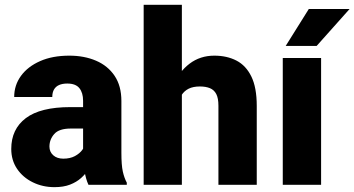

<svg xmlns="http://www.w3.org/2000/svg" viewBox="-20 -770 1477 800"><path d="M326.2 -350.1Q326.2 -383.3 310.8 -402.6Q295.4 -421.9 260.3 -421.9Q240.2 -421.9 226.3 -415.8Q212.4 -409.7 205.1 -397.2Q197.8 -384.8 197.8 -365.7H39.1Q39.1 -415 67.4 -453.9Q95.7 -492.7 147.2 -515.4Q198.7 -538.1 268.6 -538.1Q331.1 -538.1 380.1 -517.1Q429.2 -496.1 457.5 -454.1Q485.8 -412.1 485.8 -349.1V-133.3Q485.8 -82 491.7 -55.4Q497.6 -28.8 508.3 -8.8V0H348.6Q337.4 -23.9 331.8 -59.1Q326.2 -94.2 326.2 -131.8ZM346.2 -234.4H274.9Q226.1 -234.4 206.1 -211.7Q186 -189 186 -159.2Q186 -137.2 201.9 -123Q217.8 -108.9 243.7 -108.9Q272 -108.9 292 -119.6Q312 -130.4 322.8 -145.3Q333.5 -160.2 333 -172.4L370.6 -105Q362.3 -85.4 349.6 -65.4Q336.9 -45.4 317.9 -28.3Q298.8 -11.2 271.7 -0.7Q244.6 9.8 207 9.8Q157.7 9.8 116.5 -10.5Q75.2 -30.8 51 -66.7Q26.9 -102.5 26.9 -149.4Q26.9 -231.9 87.6 -277.8Q148.4 -323.7 272.9 -323.7H346.2Z M737.8 0H578.6V-750H737.8ZM677.2 -278.8Q676.8 -354 701.2 -412.6Q725.6 -471.2 769.8 -504.6Q814 -538.1 873 -538.1Q925.3 -538.1 965.1 -517.6Q1004.9 -497.1 1027.3 -451.2Q1049.8 -405.3 1049.8 -328.6V0H890.1V-329.6Q890.1 -360.8 881.1 -378.2Q872.1 -395.5 854.7 -402.6Q837.4 -409.7 813 -409.7Q784.7 -409.7 766.1 -400.4Q747.6 -391.1 736.6 -373.8Q725.6 -356.4 721.4 -333Q717.3 -309.6 717.3 -281.2Z M1317.9 0H1158.2V-528.3H1317.9ZM1266.6 -732.4H1436.5L1299.3 -578.6H1170.4Z"/></svg>

Font: Heebo ExtraBold
Style: Regular
Weight: 800
Designer: Oded Ezer
Foundry: Ezer Type House
Version: Version 3.100